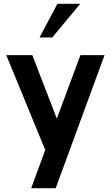

<svg xmlns="http://www.w3.org/2000/svg" viewBox="-20 -790 584 1010"><path d="M150 -500H13L218 -1L144 200H273L530 -500H403L279 -166ZM402 -770H282L188 -593H255Z"/></svg>

Font: Perun SemiBold
Style: Regular
Weight: 600
Foundry: Copyright (c) Stefan Peev, Context Ltd, 2016
Version: Version 1.089